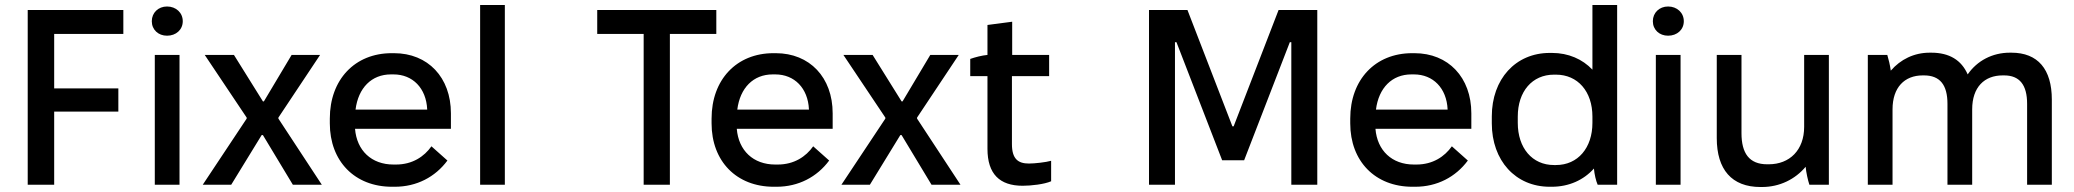

<svg xmlns="http://www.w3.org/2000/svg" viewBox="-20 -740 8306 769"><path d="M91 0H197V-293H454V-386H197V-604H474V-700H91Z M649 -597C685 -597 712 -621 712 -655C712 -689 685 -714 649 -714C614 -714 588 -689 588 -655C588 -621 614 -597 649 -597ZM600 0H699V-520H600Z M792 0H906L1028 -199H1033L1153 0H1269L1095 -265V-269L1262 -520H1148L1037 -334H1033L917 -520H800L968 -269V-265Z M1550 8H1561C1649 8 1723 -31 1772 -97L1708 -154C1679 -113 1632 -81 1566 -81H1556C1468 -81 1409 -137 1402 -224H1786V-286C1786 -430 1694 -527 1558 -527H1549C1401 -527 1301 -421 1301 -265V-246C1301 -94 1401 8 1550 8ZM1404 -301C1415 -388 1468 -442 1546 -442H1556C1633 -442 1687 -387 1691 -302V-301Z M1903 0H2002V-720H1903Z M2558 0H2663V-604H2849V-700H2372V-604H2558Z M3079 8H3090C3178 8 3252 -31 3301 -97L3237 -154C3208 -113 3161 -81 3095 -81H3085C2997 -81 2938 -137 2931 -224H3315V-286C3315 -430 3223 -527 3087 -527H3078C2930 -527 2830 -421 2830 -265V-246C2830 -94 2930 8 3079 8ZM2933 -301C2944 -388 2997 -442 3075 -442H3085C3162 -442 3216 -387 3220 -302V-301Z M3350 0H3464L3586 -199H3591L3711 0H3827L3653 -265V-269L3820 -520H3706L3595 -334H3591L3475 -520H3358L3526 -269V-265Z M4076 4C4110 4 4163 -2 4190 -14V-96C4169 -90 4124 -85 4101 -85C4057 -85 4033 -104 4033 -163V-435H4182V-520H4034V-653L3935 -640V-520C3913 -518 3886 -511 3866 -504V-435H3935V-144C3935 -43 3984 4 4076 4Z M4582 0H4686V-571H4692L4875 -98H4963L5146 -571H5152V0H5256V-700H5101L4921 -234H4916L4736 -700H4582Z M5637 8H5648C5736 8 5810 -31 5859 -97L5795 -154C5766 -113 5719 -81 5653 -81H5643C5555 -81 5496 -137 5489 -224H5873V-286C5873 -430 5781 -527 5645 -527H5636C5488 -527 5388 -421 5388 -265V-246C5388 -94 5488 8 5637 8ZM5491 -301C5502 -388 5555 -442 5633 -442H5643C5720 -442 5774 -387 5778 -302V-301Z M6187 8H6195C6264 8 6323 -19 6364 -65C6366 -42 6372 -16 6379 0H6457V-720H6358V-461C6318 -503 6262 -528 6196 -528H6187C6050 -528 5955 -423 5955 -274V-246C5955 -97 6050 8 6187 8ZM6204 -79C6117 -79 6059 -147 6059 -248V-273C6059 -374 6117 -441 6204 -441H6212C6299 -441 6358 -374 6358 -273V-248C6358 -148 6300 -79 6212 -79Z M6661 -597C6697 -597 6724 -621 6724 -655C6724 -689 6697 -714 6661 -714C6626 -714 6600 -689 6600 -655C6600 -621 6626 -597 6661 -597ZM6612 0H6711V-520H6612Z M7031 9H7037C7108 9 7170 -22 7212 -72C7214 -49 7221 -18 7227 0H7305V-520H7206V-232C7206 -139 7148 -82 7064 -82H7058C6986 -82 6955 -126 6955 -207V-520H6856V-187C6856 -61 6916 9 7031 9Z M7461 0H7560V-302C7560 -390 7608 -438 7681 -438H7686C7750 -438 7780 -400 7780 -324V0H7879V-302C7879 -391 7928 -438 8001 -438H8007C8069 -438 8099 -400 8099 -324V0H8198V-341C8198 -463 8142 -529 8036 -529H8030C7960 -529 7899 -497 7861 -442C7836 -499 7788 -529 7715 -529H7709C7646 -529 7592 -502 7553 -457C7550 -479 7544 -504 7539 -520H7461Z"/></svg>

Font: Fixel Text Medium
Style: Regular
Weight: 500
Width: 4
Designer: AlfaBravo + MacPaw
Foundry: Kyrylo Tkachov, Marchela Mozhyna, Serhii Makarenko, Maria Weinstein, Zakhar Kryvoshyya
Version: Version 1.211